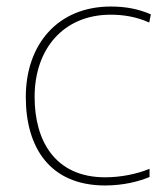

<svg xmlns="http://www.w3.org/2000/svg" viewBox="-20 -651 512 588"><path d="M302 -83C357 -83 405 -95 438 -109V-134C399 -118 350 -108 302 -108C150 -108 86 -218 86 -354C86 -502 175 -606 319 -606C357 -606 397 -600 437 -582L442 -607C405 -623 367 -631 319 -631C157 -631 59 -515 59 -354C59 -199 133 -83 302 -83Z"/></svg>

Font: Noto Sans Kannada UI Thin
Style: Regular
Weight: 100
Designer: Jelle Bosma - Monotype Design Team
Foundry: Monotype Imaging Inc.
Version: Version 2.005